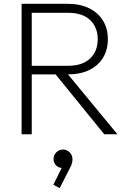

<svg xmlns="http://www.w3.org/2000/svg" viewBox="-20 -702 675 1004"><path d="M125 -313V-358H336Q411 -358 451 -396Q491 -434 491 -497Q491 -559 451.5 -597Q412 -635 336 -635H125V-682H334Q400 -682 447 -658.5Q494 -635 519 -593.5Q544 -552 544 -497Q544 -442 519 -400.5Q494 -359 447 -336Q400 -313 334 -313ZM93 0V-682H146V0ZM525 0 261 -325 314 -339 594 0ZM292 282 259 264 310 161 330 157Q327 165 320.5 170.5Q314 176 304 176Q287 176 273.5 163Q260 150 260 130Q260 109 274.5 94.5Q289 80 310 80Q329 80 344 94.5Q359 109 359 130Q359 139 356.5 150.5Q354 162 344 180Z"/></svg>

Font: Outfit Thin ExtraLight
Style: Regular
Weight: 250
Version: Version 1.100;gftools[0.9.27]